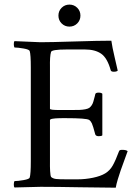

<svg xmlns="http://www.w3.org/2000/svg" viewBox="-20 -829 613 852"><path d="M253.4 -725.1Q239.3 -739.3 239.3 -759.8Q239.3 -780.3 253.4 -794.4Q267.6 -808.6 288.1 -808.6Q308.6 -808.6 322.8 -794.4Q336.9 -780.3 336.9 -759.8Q336.9 -739.3 322.8 -725.1Q308.6 -710.9 288.1 -710.9Q267.6 -710.9 253.4 -725.1ZM159.7 -641.6Q203.6 -641.6 311.3 -645Q418.9 -648.4 474.1 -648.4Q478 -620.1 489 -573.7Q500 -527.3 502.4 -515.6Q497.6 -510.7 484.9 -510.7Q472.7 -510.7 471.2 -517.6Q456.1 -571.8 429 -590.6Q401.9 -609.4 357.9 -609.4H273.9Q210 -609.4 206.5 -598.6Q200.7 -580.1 201.7 -529.3V-346.7Q201.2 -343.3 212.9 -342Q224.6 -340.8 243.7 -340.8H295.4Q319.8 -340.8 333.5 -341.3Q347.2 -341.8 359.1 -344.2Q371.1 -346.7 376.5 -350.6Q381.8 -354.5 386.7 -361.6Q391.6 -368.7 394.3 -378.4Q397 -388.2 400.9 -402.8Q401.9 -408.2 402.8 -411.1Q404.3 -418 417.5 -418Q429.2 -418 434.1 -413.1V-228.5Q430.2 -224.6 418.5 -224.6Q405.8 -224.6 402.8 -232.4Q392.6 -271 387.7 -281.5Q382.8 -292 375.5 -296.9Q363.3 -304.7 272 -304.7Q262.2 -304.7 256.8 -304.7Q251.5 -304.7 241.7 -304.4Q231.9 -304.2 226.1 -303.7Q220.2 -303.2 213.9 -302.2Q207.5 -301.3 204.6 -299.6Q201.7 -297.9 201.7 -295.9V-110.4Q201.2 -93.3 202.4 -69.8Q203.6 -46.4 207.5 -43Q216.3 -36.1 229.2 -34.7Q242.2 -33.2 276.9 -33.2H323.7Q358.9 -33.2 392.8 -40.3Q426.8 -47.4 446.8 -59.6Q467.8 -72.3 480.5 -95Q493.2 -117.7 508.3 -158.2Q509.8 -164.1 522 -164.1Q540.5 -164.1 546.4 -158.2Q542 -145.5 531.7 -117.7Q521.5 -89.8 515.4 -72.5Q509.3 -55.2 502.7 -33.2Q496.1 -11.2 493.7 3.9Q443.4 3.9 335.9 2Q228.5 0 160.6 0Q136.7 0 99.6 1.5Q62.5 2.9 44.4 2.9Q41 -1 41.3 -11.2Q41.5 -21.5 44.4 -25.4Q59.1 -25.4 84.5 -29.8Q109.9 -34.2 111.8 -41Q116.7 -56.6 116.7 -113.3V-530.3Q116.7 -586.9 111.8 -602.5Q109.9 -609.4 84.5 -613.8Q59.1 -618.2 44.4 -618.2Q41.5 -622.1 41.3 -632.3Q41 -642.6 44.4 -646.5Q144.5 -641.6 159.7 -641.6Z"/></svg>

Font: Amiri
Style: Regular
Weight: 400
Designer: Khaled Hosny
Version: Version 000.108